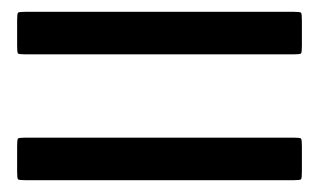

<svg xmlns="http://www.w3.org/2000/svg" viewBox="-20 -473 540 325"><path d="M491 -439V-395Q491 -384 489.5 -382.5Q488 -381 477 -381H23Q12 -381 10.5 -382.5Q9 -384 9 -395V-439Q9 -450 10.5 -451.5Q12 -453 23 -453H477Q488 -453 489.5 -451.5Q491 -450 491 -439ZM491 -226V-182Q491 -171 489.5 -169.5Q488 -168 477 -168H23Q12 -168 10.5 -169.5Q9 -171 9 -182V-226Q9 -237 10.5 -238.5Q12 -240 23 -240H477Q488 -240 489.5 -238.5Q491 -237 491 -226Z"/></svg>

Font: NanumGothicCoding
Style: Regular
Weight: 400
Monospace: yes
Designer: Kwon Bruce; Nicolas Noh; Sung-woo Choi; Go-un Cha; Soo-hyun Park;
Foundry: NHN Corporation
Version: Version 2.000;PS 1;hotconv 1.0.49;makeotf.lib2.0.14853